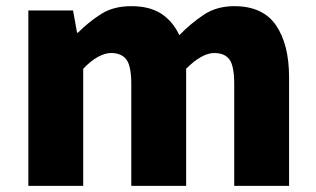

<svg xmlns="http://www.w3.org/2000/svg" viewBox="-20 -603 1025 623"><path d="M72 0V-569H217L230 -497H233Q268 -532 308 -557.5Q348 -583 406 -583Q465 -583 502.5 -559Q540 -535 562 -489Q599 -527 641 -555Q683 -583 740 -583Q833 -583 875.5 -521Q918 -459 918 -352V0H740V-330Q740 -389 724.5 -410Q709 -431 675 -431Q656 -431 633 -418.5Q610 -406 584 -380V0H406V-330Q406 -389 390 -410Q374 -431 340 -431Q321 -431 298 -418.5Q275 -406 250 -380V0Z"/></svg>

Font: Noto Sans SC Thin Black
Style: Regular
Weight: 900
Version: Version 2.004-H2;hotconv 1.0.118;makeotfexe 2.5.65603